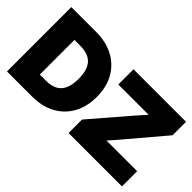

<svg xmlns="http://www.w3.org/2000/svg" viewBox="-86 -1132 1535 1535"><g transform="rotate(45 681.5 -364.0)"><path d="M323.2 0H39.1V-727.5H320.3Q432.6 -727.5 516.1 -682.6Q599.6 -637.7 645.5 -555.9Q691.4 -474.1 691.4 -363.3Q691.4 -252.9 646 -171.4Q600.6 -89.8 518.1 -44.9Q435.5 0 323.2 0ZM242.2 -168H313.5Q402.3 -168 444.3 -216.1Q486.3 -264.2 486.3 -363.3Q486.3 -463.4 442.9 -511.5Q399.4 -559.6 307.6 -559.6H242.2ZM735.4 0V-152.3L1007.3 -468.3Q1026.4 -490.2 1045.7 -512Q1064.9 -533.7 1085.4 -555.7H742.2V-727.5H1335.9V-575.2L1067.4 -257.8Q1049.3 -236.3 1030.3 -214.8Q1011.2 -193.4 991.7 -171.9H1338.9V0Z"/></g></svg>

Font: Inter Display Black
Style: Regular
Weight: 900
Designer: Rasmus Andersson
Foundry: rsms
Version: Version 4.000;git-a52131595